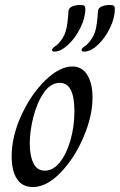

<svg xmlns="http://www.w3.org/2000/svg" viewBox="-20 -744 483 774"><path d="M27 -113Q27 -194 66 -279Q105 -364 162.5 -420Q220 -476 272 -476Q311 -476 332 -441.5Q353 -407 353 -351Q353 -276 316.5 -191Q280 -106 224 -48Q168 10 112 10Q70 10 48.5 -22.5Q27 -55 27 -113ZM280 -296Q280 -410 221 -410Q184 -410 156.5 -370Q129 -330 114.5 -272.5Q100 -215 100 -165Q100 -117 114.5 -86.5Q129 -56 161 -56Q194 -56 221 -89.5Q248 -123 264 -178.5Q280 -234 280 -296ZM190 -542Q190 -546 193 -549.5Q196 -553 202 -557Q208 -561 215 -568Q237 -591 245 -618.5Q253 -646 256 -699Q257 -712 271 -718Q285 -724 304 -724Q316 -724 320 -720.5Q324 -717 324 -708Q324 -672 304 -631.5Q284 -591 254.5 -563.5Q225 -536 200 -536Q190 -536 190 -542ZM309 -542Q309 -546 312 -549.5Q315 -553 321 -557Q327 -561 334 -568Q356 -591 364 -618.5Q372 -646 375 -699Q376 -712 390 -718Q404 -724 423 -724Q435 -724 439 -720.5Q443 -717 443 -708Q443 -672 423.5 -631.5Q404 -591 375 -563.5Q346 -536 319 -536Q309 -536 309 -542Z"/></svg>

Font: Charm
Style: Regular
Weight: 400
Designer: Katatrad Aksorn Co.,Ltd.
Foundry: Cadson Demak Co.,Ltd.
Version: Version 1.001